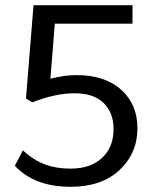

<svg xmlns="http://www.w3.org/2000/svg" viewBox="-20 -700 589 739"><path d="M274 -411H273Q384 -411 446.5 -354.5Q509 -298 509 -207Q509 -110 440 -45.5Q371 19 252 19Q113 19 37 -62L68 -121Q112 -82 154.5 -66.5Q197 -51 252 -51Q328 -51 372.5 -92Q417 -133 417 -203Q417 -267 378.5 -304Q340 -341 267 -341Q193 -341 104 -306L80 -321L109 -680H490V-609H191L174 -397Q228 -411 274 -411Z"/></svg>

Font: Martel Sans
Style: Regular
Weight: 400
Designer: Dan Reynolds and Mathieu Réguer
Foundry: Dan Reynolds and Mathieu Réguer
Version: Version 1.001;PS 001.001;hotconv 1.0.70;makeotf.lib2.5.58329